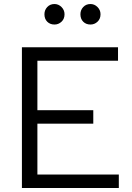

<svg xmlns="http://www.w3.org/2000/svg" viewBox="-20 -935 659 955"><path d="M89 0ZM89 0V-700H567V-633H166V-387H444V-320H166V-67H571V0ZM251 -813Q229 -813 215 -827Q201 -841 201 -864Q201 -885 215 -900Q229 -915 251 -915Q271 -915 286 -900Q301 -885 301 -864Q301 -841 286 -827Q271 -813 251 -813ZM430 -813Q408 -813 394 -827Q380 -841 380 -864Q380 -885 394 -900Q408 -915 430 -915Q450 -915 465 -900Q480 -885 480 -864Q480 -841 465 -827Q450 -813 430 -813Z"/></svg>

Font: Rosa Sans Light
Style: Regular
Weight: 300
Designer: Pentagram / MCKL
Foundry: Pentagram / MCKL
Version: Version 1.005;September 16, 2019;FontCreator 11.5.0.2425 64-